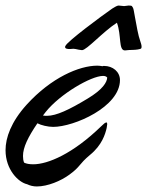

<svg xmlns="http://www.w3.org/2000/svg" viewBox="-70 -655 531 693"><path d="M315 -193 317 -207C317 -211 316 -213 314 -213C310 -213 304 -208 295 -199C193 -100 103 -62 50 -62C36 -62 25 -64 17 -68C14 -75 13 -83 13 -92C13 -123 31 -160 65 -210C78 -203 103 -197 122 -197C197 -197 363 -269 363 -366C363 -396 337 -417 306 -417C303 -417 302 -417 300 -416C294 -417 288 -418 281 -418C216 -418 115 -375 26 -277C-30 -215 -50 -158 -50 -113C-50 -43 -4 3 28 10C38 15 50 18 63 18C102 18 150 -2 181 -25C222 -55 213 -61 255 -96C298 -131 310 -171 315 -193ZM246 -299C180 -259 133 -237 100 -237C95 -237 90 -237 85 -238C88 -242 91 -246 95 -251C147 -316 259 -381 302 -381C309 -381 314 -379 317 -375C316 -358 301 -332 246 -299ZM335 -624C296 -597 172 -505 166 -489C165 -488 165 -486 165 -485C165 -479 174 -478 182 -478C186 -478 191 -479 195 -479C197 -479 201 -478 203 -478C207 -477 221 -474 226 -474C243 -474 301 -540 352 -573C369 -527 357 -473 381 -473C390 -474 400 -475 411 -475C418 -475 439 -477 440 -481C441 -483 441 -485 441 -487C441 -498 432 -513 426 -546C410 -628 414 -622 406 -633C405 -635 395 -635 394 -635C392 -635 380 -633 378 -633C375 -633 361 -635 358 -635C352 -635 342 -628 335 -624Z"/></svg>

Font: Oregano
Style: Italic
Weight: 400
Italic angle: -12°
Designer: Astigmatic (AOETI)
Foundry: Astigmatic (AOETI)
Version: Version 1.000